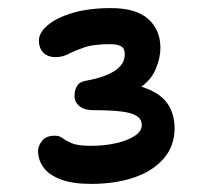

<svg xmlns="http://www.w3.org/2000/svg" viewBox="-20 -870 520 474"><path d="M205 -416Q159 -416 130 -427Q101 -438 87.5 -456.5Q74 -475 74 -498Q74 -510 84 -522.5Q94 -535 115 -535Q127 -535 134.5 -529Q142 -523 157 -516.5Q172 -510 204 -510Q238 -510 266.5 -516.5Q295 -523 312.5 -534.5Q330 -546 330 -561Q330 -576 317 -584Q304 -592 277.5 -595Q251 -598 211 -598Q188 -598 176 -608Q164 -618 164 -633Q164 -649 171 -659Q178 -669 194 -671Q238 -679 263 -695Q288 -711 288 -736Q288 -752 277.5 -756.5Q267 -761 252 -761Q211 -761 188 -753Q165 -745 149.5 -737Q134 -729 118 -729Q97 -729 86.5 -740.5Q76 -752 76 -770Q76 -789 97.5 -807.5Q119 -826 159 -838Q199 -850 254 -850Q316 -850 346 -823Q376 -796 376 -752Q376 -727 365 -701Q355 -675 329 -656Q336 -654 343 -651Q379 -637 395 -612Q411 -587 411 -553Q411 -510 384.5 -479Q358 -448 311.5 -432Q265 -416 205 -416Z"/></svg>

Font: Shantell Sans Light Medium
Style: Regular
Weight: 500
Version: Version 1.008;[ac192a2d6]